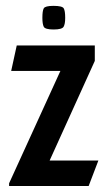

<svg xmlns="http://www.w3.org/2000/svg" viewBox="-20 -622 360 642"><path d="M10.4 -9 182 -384.9H17.4L36 -470H297V-418.3L145.9 -85.1H308.9L276.4 0H10.4ZM159.2 -523.4Q131 -523.4 126.3 -532.6Q121.7 -541.7 121.7 -562.3Q121.7 -585.8 126.3 -594.1Q131 -602.4 158.8 -602.4Q188.2 -602.4 193.1 -594.1Q198 -585.8 198 -562.3Q198 -541.7 192.7 -532.6Q187.4 -523.4 159.2 -523.4Z"/></svg>

Font: Smooch Sans Thin
Style: Regular
Weight: 100
Designer: Robert E. Leuschke
Foundry: Robert E. Leuschke
Version: Version 1.010